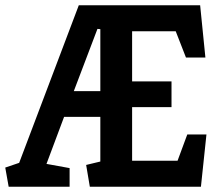

<svg xmlns="http://www.w3.org/2000/svg" viewBox="-32 -711 842 731"><path d="M1 0 -12 -73 41 -91 268 -691H730L750 -492H676L637 -592H471V-401H621V-303H471V-99H644L681 -199H754L733 0H310L296 -83L350 -96V-266H212L145 -87L233 -71V0ZM249 -364H350V-600L339 -601Z"/></svg>

Font: Kreon Light SemiBold
Style: Regular
Weight: 600
Version: Version 2.002